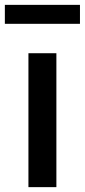

<svg xmlns="http://www.w3.org/2000/svg" viewBox="-30 -770 349 790"><path d="M87 0H202V-551H87ZM-10 -672H299V-750H-10Z"/></svg>

Font: ChiuKong Gothic CL Medium
Style: Regular
Weight: 500
Designer: Ryoko NISHIZUKA 西塚涼子 (kana, bopomofo & ideographs); Paul D. Hunt (Latin, Greek & Cyrillic); Sandoll Communications 산돌커뮤니
Foundry: Adobe
Version: Version 1.300